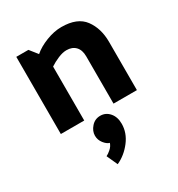

<svg xmlns="http://www.w3.org/2000/svg" viewBox="-187 -625 970 1045"><g transform="rotate(-30 297.5 -103.0)"><path d="M354 -503Q454 -503 496.5 -445.5Q539 -388 539 -303V0H392V-297Q392 -337 371.5 -358.5Q351 -380 315 -380Q291 -380 261.5 -367.5Q232 -355 208 -339V0H61V-485H137L176 -436Q208 -464 258 -483.5Q308 -503 354 -503ZM376 117Q376 174 338 223.5Q300 273 247 297L216 229Q229 223 245.5 208.5Q262 194 268 175Q251 171 234 149.5Q217 128 217 101Q217 72 239.5 46.5Q262 21 296 21Q330 21 353 47.5Q376 74 376 117Z"/></g></svg>

Font: Palanquin Dark Medium
Style: Regular
Weight: 500
Designer: Pria Ravichandran
Version: Version 1.001